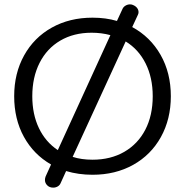

<svg xmlns="http://www.w3.org/2000/svg" viewBox="-20 -791 848 880"><path d="M763 -350Q763 -245 717.5 -163Q672 -81 590.5 -35.5Q509 10 404 10Q340 10 283 -7L258 48Q254 58 244.5 63.5Q235 69 224 69Q207 69 196.5 58.5Q186 48 186 34Q186 26 189 18L214 -37Q134 -83 89.5 -164Q45 -245 45 -350Q45 -455 90.5 -537Q136 -619 217.5 -664.5Q299 -710 404 -710Q465 -710 516 -695L541 -749Q545 -759 555 -765Q565 -771 576 -771Q585 -771 592 -767Q603 -762 609 -753.5Q615 -745 615 -735Q615 -729 612 -723L586 -667Q669 -622 716 -539.5Q763 -457 763 -350ZM245 -103 486 -630Q445 -641 400 -641Q318 -641 256.5 -605Q195 -569 161.5 -503Q128 -437 128 -350Q128 -267 158.5 -203.5Q189 -140 245 -103ZM680 -350Q680 -435 647.5 -500Q615 -565 556 -601L313 -72Q353 -59 404 -59Q487 -59 549.5 -95Q612 -131 646 -196.5Q680 -262 680 -350Z"/></svg>

Font: Kodchasan
Style: Regular
Weight: 400
Version: Version 1.000; ttfautohint (v1.6)